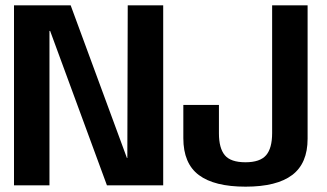

<svg xmlns="http://www.w3.org/2000/svg" viewBox="-20 -695 1225 720"><path d="M32.5 0H165.5V-579H168L381 0H592V-675H459L457.5 -102.5H456L245 -675H32.5ZM901 5Q1018 5 1075.8 -38.8Q1133.5 -82.5 1133.5 -174.5V-675H1000.5V-196Q1000.5 -139 977.8 -112.8Q955 -86.5 900.5 -86.5Q845 -86.5 823 -113Q801 -139.5 801 -195V-301.5H667.5V-177Q667.5 -82 725.8 -38.5Q784 5 901 5Z"/></svg>

Font: Anybody SemiCondensed SemiBold
Style: Regular
Weight: 600
Width: 4
Version: Version 1.113;gftools[0.9.25]